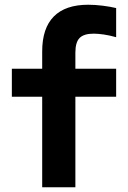

<svg xmlns="http://www.w3.org/2000/svg" viewBox="-20 -790 540 810"><path d="M158 0V-382H30V-500H158V-573Q158 -671 207 -720.5Q256 -770 352 -770Q381 -770 413 -766Q445 -762 470 -756V-633Q442 -641 417.5 -644.5Q393 -648 375 -648Q334 -648 316 -630Q298 -612 298 -568V-500H470V-382H298V0Z"/></svg>

Font: M PLUS 1 Code
Style: Bold
Weight: 700
Designer: Coji Morishita
Foundry: UNDERFOREST DESIGN
Version: Version 1.002